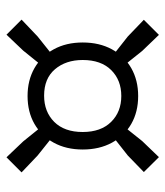

<svg xmlns="http://www.w3.org/2000/svg" viewBox="21 -666 510 592"><g transform="rotate(-90 276.0 -370.0)"><path d="M164 -452 92.5 -509 40.5 -558.5 87 -605 136 -553.5 194 -481.5ZM388 -452 358 -481.5 416 -553.5 465 -605 511.5 -558.5 459.5 -509ZM464.5 -135 415 -186.5 361.5 -253.5 391.5 -284.5 459.5 -231 511 -181.5ZM87.5 -135 41.5 -181.5 92.5 -231 160.5 -284.5 190.5 -253.5 137 -186.5ZM276 -199Q227 -199 190 -220.2Q153 -241.5 132 -280Q111 -318.5 111 -370Q111 -421 132 -459.2Q153 -497.5 190 -518.8Q227 -540 276 -540Q324.5 -540 361.8 -518.8Q399 -497.5 420 -459.2Q441 -421 441 -370Q441 -318.5 420 -280Q399 -241.5 361.8 -220.2Q324.5 -199 276 -199ZM276 -251Q325 -251 356 -282.2Q387 -313.5 387 -370Q387 -422 358.5 -455.5Q330 -489 277 -489Q227.5 -489 196.2 -457.8Q165 -426.5 165 -370Q165 -314 196 -282.5Q227 -251 276 -251Z"/></g></svg>

Font: Encode Sans SC SemiCondensed
Style: Regular
Weight: 400
Width: 4
Designer: Multiple Designers
Foundry: Impallari Type
Version: Version 3.002